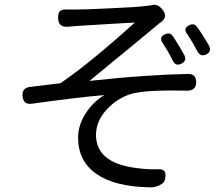

<svg xmlns="http://www.w3.org/2000/svg" viewBox="-20 -774 945 826"><path d="M628 32Q476 30 396 -25Q316 -80 316 -182Q316 -239 353 -293Q385 -339 429 -365Q301 -354 119 -328Q80 -322 77 -360Q74 -396 109 -400Q178 -408 240 -416Q364 -500 560 -677Q543 -676 469 -672Q333 -664 307 -662Q296 -661 272 -659Q231 -656 230 -695Q229 -717 238 -726Q247 -735 270 -733Q288 -733 306 -733Q344 -733 450 -738Q566 -743 604 -748Q624 -750 633 -752Q657 -759 677 -735Q706 -701 670 -677Q666 -675 660 -669Q657 -666 655 -665Q630 -644 561 -587Q415 -467 365 -426Q505 -441 598 -447Q696 -454 790 -456Q824 -456 824 -420Q824 -382 780 -384Q643 -387 579 -377Q507 -368 451 -315Q393 -260 393 -194Q393 -75 560 -52Q614 -44 659 -46Q681 -47 688 -36.5Q695 -26 690 -2Q687 13 666 23Q648 32 628 32ZM724 -512Q714 -532 702 -553Q688 -577 680 -589Q662 -615 691 -627Q712 -636 724 -618L725 -617Q758 -565 773 -537Q785 -512 760.5 -500Q736 -488 724 -512ZM830 -552Q823 -565 807 -593Q802 -602 791 -619Q787 -625 785 -628Q766 -652 795 -666Q815 -675 827 -659Q852 -625 879 -578Q892 -553 868 -540Q843 -528 830 -552Z"/></svg>

Font: GenSenRounded TW R
Style: Regular
Weight: 400
Version: Version 1.501;PS 1;hotconv 16.6.51;makeotf.lib2.5.65220